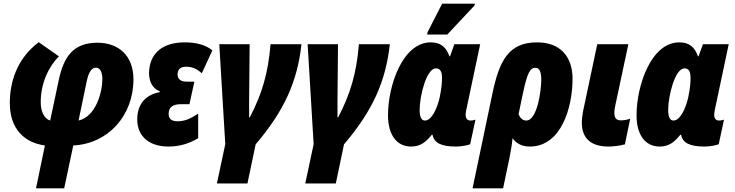

<svg xmlns="http://www.w3.org/2000/svg" viewBox="-20 -796 4041 1056"><path d="M178 240H333L383 4C573 -5 714 -158 714 -360C714 -491 631 -561 516 -561C385 -561 331 -487 303 -355L256 -133C223 -143 204 -183 204 -233C204 -342 250 -432 304 -486L193 -564C70 -471 34 -341 34 -229C34 -87 114 -11 227 4ZM412 -133 457 -349C469 -407 488 -424 508 -424C529 -424 543 -401 543 -361C543 -290 508 -155 412 -133Z M907 10C970 10 1024 -8 1070 -36V-171C1029 -144 997 -129 957 -129C923 -129 904 -143 908 -178C911 -208 933 -223 976 -223H1022L1049 -347H1006C970 -347 954 -365 957 -392C959 -416 974 -429 1004 -429C1038 -429 1063 -417 1090 -393L1148 -519C1109 -551 1055 -563 996 -563C879 -563 811 -508 801 -415C794 -357 815 -310 859 -294L858 -289C788 -276 744 -233 736 -162C725 -60 787 10 907 10Z M1173 213H1341L1386 -2C1542 -185 1616 -347 1638 -553H1468C1455 -395 1422 -281 1354 -151H1350C1351 -174 1350 -199 1350 -220L1353 -553H1186L1219 -3Z M1659 213H1827L1872 -2C2028 -185 2102 -347 2124 -553H1954C1941 -395 1908 -281 1840 -151H1836C1837 -174 1836 -199 1836 -220L1839 -553H1672L1705 -3Z M2329 -606H2440L2590 -766L2592 -776H2412L2332 -620ZM2241 10C2295 10 2324 -17 2355 -55H2359C2367 -10 2407 10 2488 10C2515 10 2556 3 2566 -3L2595 -138C2588 -135 2576 -133 2568 -133C2549 -133 2541 -146 2541 -165C2541 -173 2543 -184 2545 -194L2621 -553H2479L2455 -486H2452C2434 -536 2405 -563 2349 -563C2194 -563 2114 -325 2114 -162C2114 -54 2162 10 2241 10ZM2317 -133C2296 -133 2288 -156 2288 -193C2288 -264 2324 -420 2378 -420C2399 -420 2411 -406 2411 -367C2411 -344 2409 -312 2398 -259C2385 -202 2355 -133 2317 -133Z M2688 -280 2579 240H2747L2782 73C2789 39 2796 -2 2799 -36C2819 -7 2851 10 2894 10C3067 10 3129 -205 3129 -363C3129 -482 3064 -563 2934 -563C2778 -563 2726 -463 2688 -280ZM2874 -133C2854 -133 2840 -149 2832 -167L2854 -273C2880 -397 2895 -423 2925 -423C2946 -423 2957 -403 2957 -357C2957 -302 2936 -133 2874 -133Z M3324 10C3352 10 3388 6 3417 -2L3446 -143C3428 -137 3411 -134 3395 -134C3371 -134 3359 -146 3359 -175C3359 -184 3360 -194 3362 -206L3436 -553H3265L3187 -185C3183 -162 3180 -141 3180 -122C3180 -37 3228 9 3324 10Z M3608 10C3662 10 3691 -17 3722 -55H3726C3734 -10 3774 10 3855 10C3882 10 3923 3 3933 -3L3962 -138C3955 -135 3943 -133 3935 -133C3916 -133 3908 -146 3908 -165C3908 -173 3910 -184 3912 -194L3988 -553H3846L3822 -486H3819C3801 -536 3772 -563 3716 -563C3561 -563 3481 -325 3481 -162C3481 -54 3529 10 3608 10ZM3684 -133C3663 -133 3655 -156 3655 -193C3655 -264 3691 -420 3745 -420C3766 -420 3778 -406 3778 -367C3778 -344 3776 -312 3765 -259C3752 -202 3722 -133 3684 -133Z"/></svg>

Font: Noto Sans Condensed Black
Style: Italic
Weight: 900
Width: 3
Italic angle: -12°
Designer: Monotype Design Team
Foundry: Monotype Imaging Inc.
Version: Version 2.013